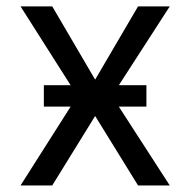

<svg xmlns="http://www.w3.org/2000/svg" viewBox="-20 -565 580 585"><path d="M139.2 -545.5 269.9 -322.4 400.6 -545.5H497.2L321 -272.7L497.2 0H400.6L269.9 -211.6L139.2 0H42.6L215.9 -272.7L42.6 -545.5ZM113.6 -240.1V-305.4H426.1V-240.1Z"/></svg>

Font: InterMG
Style: Regular
Weight: 400
Designer: Rasmus Andersson
Foundry: rsms
Version: Version 3.019;December 26, 2023;FontCreator 15.0.0.2955 64-b